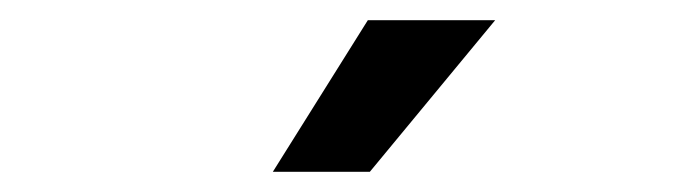

<svg xmlns="http://www.w3.org/2000/svg" viewBox="-20 -860 690 190"><path d="M250 -690 344 -840H470L346 -690Z"/></svg>

Font: Martian Mono SemiCondensed
Style: Regular
Weight: 400
Width: 4
Designer: Roman Shamin
Foundry: Evil Martians
Version: Version 1.000